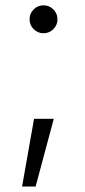

<svg xmlns="http://www.w3.org/2000/svg" viewBox="-20 -534 315 713"><path d="M62 158.7 106.4 -92.8H179.7L112.3 158.7ZM141.6 -410.6Q120.1 -410.6 105 -425.8Q89.8 -440.9 89.8 -462.4Q89.8 -483.9 105 -499Q120.1 -514.2 141.6 -514.2Q163.1 -514.2 178.2 -499Q193.4 -483.9 193.4 -462.4Q193.4 -440.9 178.2 -425.8Q163.1 -410.6 141.6 -410.6Z"/></svg>

Font: Inter 18pt Light
Style: Regular
Weight: 300
Designer: Rasmus Andersson
Foundry: rsms
Version: Version 4.001;git-66647c0bb